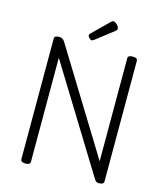

<svg xmlns="http://www.w3.org/2000/svg" viewBox="-190 -1547 1468 1702"><g transform="rotate(15 544.5 -696.0)"><path d="M207 14Q163 14 163 -14V-1121Q163 -1135 174 -1141.5Q185 -1148 207 -1148Q225 -1148 236 -1141.5Q247 -1135 257 -1121L838 -176V-1121Q838 -1135 849 -1141.5Q860 -1148 882 -1148Q926 -1148 926 -1121V-14Q926 0 915 7Q904 14 883 14Q867 14 858 9Q849 4 838 -14L251 -968V-14Q251 0 240 7Q229 14 207 14ZM493 -1193Q481 -1193 468.5 -1206Q456 -1219 456 -1230Q456 -1234 457.5 -1238Q459 -1242 465 -1248L615 -1395Q620 -1400 624.5 -1403Q629 -1406 637 -1406Q646 -1406 658.5 -1397Q671 -1388 680 -1376Q689 -1364 689 -1353Q689 -1346 686.5 -1341Q684 -1336 674 -1328L513 -1203Q506 -1199 501.5 -1196Q497 -1193 493 -1193Z"/></g></svg>

Font: Playwrite CL
Style: Regular
Weight: 400
Designer: Veronika Burian, José Scaglione
Foundry: TypeTogether
Version: Version 1.002